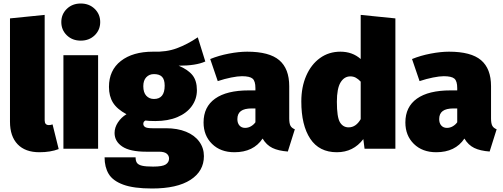

<svg xmlns="http://www.w3.org/2000/svg" viewBox="-20 -849 2870 1096"><path d="M37 -154V-744L235 -764V-162Q235 -135 259 -135Q270 -135 280 -139L315 2Q268 20 205 20Q124 20 80.5 -25.5Q37 -71 37 -154Z M540 -534V0H342V-534ZM552 -723Q552 -678 520.5 -647.5Q489 -617 441 -617Q393 -617 361.5 -647.5Q330 -678 330 -723Q330 -768 361.5 -798.5Q393 -829 441 -829Q489 -829 520.5 -798.5Q552 -768 552 -723Z M1152 -498Q1099 -474 1000 -474Q1054 -451 1079 -419.5Q1104 -388 1104 -334Q1104 -284 1075 -243.5Q1046 -203 992.5 -180.5Q939 -158 867 -158Q828 -158 810 -161Q798 -155 798 -142Q798 -131 808 -124Q818 -117 850 -117H927Q993 -117 1042 -97Q1091 -77 1117.5 -40.5Q1144 -4 1144 42Q1144 128 1067.5 177.5Q991 227 848 227Q743 227 683.5 205Q624 183 600.5 144Q577 105 577 49H754Q754 70 762 81Q770 92 791 97Q812 102 854 102Q908 102 926.5 89.5Q945 77 945 56Q945 39 931.5 28Q918 17 888 17H814Q722 17 678 -12.5Q634 -42 634 -90Q634 -121 653 -150Q672 -179 702 -197Q648 -226 625 -263Q602 -300 602 -353Q602 -448 670 -501Q738 -554 853 -554Q929 -551 989.5 -573.5Q1050 -596 1109 -636ZM798 -357Q798 -321 815 -302.5Q832 -284 859 -284Q920 -284 920 -360Q920 -395 905 -410.5Q890 -426 859 -426Q832 -426 815 -408Q798 -390 798 -357Z M1663 -111 1623 16Q1569 12 1535 -4.5Q1501 -21 1479 -58Q1427 20 1318 20Q1239 20 1190.5 -27.5Q1142 -75 1142 -150Q1142 -239 1208 -286Q1274 -333 1400 -333H1438V-346Q1438 -386 1422 -400Q1406 -414 1361 -414Q1337 -414 1299.5 -406.5Q1262 -399 1223 -386L1180 -512Q1229 -532 1286.5 -543Q1344 -554 1391 -554Q1517 -554 1574 -505.5Q1631 -457 1631 -357V-173Q1631 -145 1638 -131.5Q1645 -118 1663 -111ZM1438 -151V-230H1417Q1375 -230 1355 -215Q1335 -200 1335 -169Q1335 -146 1347 -132.5Q1359 -119 1379 -119Q1397 -119 1412.5 -128Q1428 -137 1438 -151Z M2237 -744V0H2061L2054 -55Q1997 20 1903 20Q1802 20 1751 -57Q1700 -134 1700 -270Q1700 -352 1728 -416.5Q1756 -481 1806.5 -517.5Q1857 -554 1923 -554Q1992 -554 2039 -512V-764ZM2039 -169V-383Q2025 -398 2011 -405.5Q1997 -413 1980 -413Q1945 -413 1924 -378.5Q1903 -344 1903 -268Q1903 -180 1920.5 -151Q1938 -122 1970 -122Q2012 -122 2039 -169Z M2815 -111 2775 16Q2721 12 2687 -4.5Q2653 -21 2631 -58Q2579 20 2470 20Q2391 20 2342.5 -27.5Q2294 -75 2294 -150Q2294 -239 2360 -286Q2426 -333 2552 -333H2590V-346Q2590 -386 2574 -400Q2558 -414 2513 -414Q2489 -414 2451.5 -406.5Q2414 -399 2375 -386L2332 -512Q2381 -532 2438.5 -543Q2496 -554 2543 -554Q2669 -554 2726 -505.5Q2783 -457 2783 -357V-173Q2783 -145 2790 -131.5Q2797 -118 2815 -111ZM2590 -151V-230H2569Q2527 -230 2507 -215Q2487 -200 2487 -169Q2487 -146 2499 -132.5Q2511 -119 2531 -119Q2549 -119 2564.5 -128Q2580 -137 2590 -151Z"/></svg>

Font: Fira Sans Black
Style: Regular
Weight: 900
Designer: Carrois Corporate & Edenspiekermann AG
Foundry: Carrois Corporate GbR & Edenspiekermann AG
Version: Version 4.203